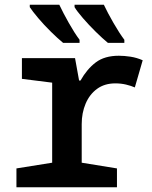

<svg xmlns="http://www.w3.org/2000/svg" viewBox="-20 -786 640 806"><path d="M49 0V-79L199 -103V-439L72 -455V-542H295L312 -448H318Q345 -496 382 -524Q419 -552 479 -552Q502 -552 528 -548Q554 -544 579 -533L546 -419Q530 -426 509 -431Q488 -436 464 -436Q419 -436 387.5 -413Q356 -390 339.5 -351Q323 -312 323 -265V-103L471 -79V0ZM433 -606Q411 -624 382 -652.5Q353 -681 328 -710Q303 -739 293 -756V-766H416Q432 -732 456.5 -689.5Q481 -647 502 -619V-606ZM245 -606Q223 -624 194 -652.5Q165 -681 140.5 -710Q116 -739 105 -756V-766H229Q245 -732 269 -689.5Q293 -647 314 -619V-606Z"/></svg>

Font: Noto Sans Mono SemiBold
Style: Regular
Weight: 600
Designer: Monotype Design Team
Foundry: Monotype Imaging Inc.
Version: Version 2.014; ttfautohint (v1.8.4.7-5d5b)